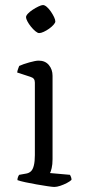

<svg xmlns="http://www.w3.org/2000/svg" viewBox="-20 -740 336 760"><path d="M195 0Q188 0 168 -3Q148 -6 125 -10Q102 -14 81 -18.5Q60 -23 49 -27Q49 -34 51.5 -40Q54 -46 56 -48L84 -53Q95 -55 102.5 -62Q110 -69 114 -85Q118 -101 118 -126V-413Q118 -422 114 -427.5Q110 -433 100 -436L48 -453Q49 -461 52 -468.5Q55 -476 56 -479Q71 -486 96 -493Q121 -500 133 -500Q159 -500 173.5 -482.5Q188 -465 188 -440V-110Q188 -89 184.5 -74.5Q181 -60 178 -55L257 -48Q259 -44 261 -39.5Q263 -35 263 -28Q257 -22 244.5 -15.5Q232 -9 218.5 -4.5Q205 0 195 0ZM135 -609Q129 -609 120 -616.5Q111 -624 102.5 -634.5Q94 -645 88.5 -655.5Q83 -666 83 -672Q83 -678 90.5 -686Q98 -694 109.5 -701.5Q121 -709 132.5 -714.5Q144 -720 150 -720Q157 -720 165.5 -712.5Q174 -705 181.5 -694Q189 -683 194 -672.5Q199 -662 199 -655Q199 -650 192 -642Q185 -634 174.5 -626.5Q164 -619 153 -614Q142 -609 135 -609Z"/></svg>

Font: Texturina Medium 12pt ExtraLight
Style: Regular
Weight: 250
Version: Version 1.002